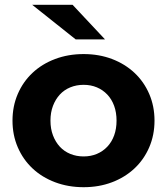

<svg xmlns="http://www.w3.org/2000/svg" viewBox="-20 -771 695 799"><path d="M32 -269Q32 -329 54 -380Q76 -431 115.5 -468Q155 -505 209.5 -525.5Q264 -546 328 -546Q392 -546 446 -525.5Q500 -505 539.5 -468Q579 -431 601 -380Q623 -329 623 -269Q623 -209 601 -158Q579 -107 539.5 -70Q500 -33 446 -12.5Q392 8 328 8Q264 8 209.5 -12.5Q155 -33 115.5 -70Q76 -107 54 -158Q32 -209 32 -269ZM465 -269Q465 -303 455 -330.5Q445 -358 426.5 -377.5Q408 -397 383 -407.5Q358 -418 328 -418Q298 -418 272.5 -407.5Q247 -397 229 -377.5Q211 -358 200.5 -330.5Q190 -303 190 -269Q190 -235 200.5 -207.5Q211 -180 229 -160.5Q247 -141 272.5 -130.5Q298 -120 328 -120Q358 -120 383 -130.5Q408 -141 426.5 -160.5Q445 -180 455 -207.5Q465 -235 465 -269ZM114 -751H282L417 -607H295Z"/></svg>

Font: CMG Sans
Style: Bold
Weight: 700
Designer: Julieta Ulanovsky
Foundry: Julieta Ulanovsky
Version: Version 7.200